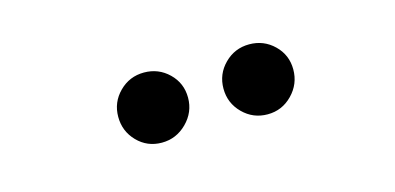

<svg xmlns="http://www.w3.org/2000/svg" viewBox="-30 -825 670 326"><g transform="rotate(-15 305.0 -662.5)"><path d="M226.5 -601Q201 -601 183.5 -619Q166 -637 166 -662.5Q166 -688 184 -706Q202 -724 227.5 -724Q253 -724 271 -706.5Q289 -689 289 -663.5Q289 -638 270.5 -619.5Q252 -601 226.5 -601ZM412.5 -601Q387 -601 369 -619Q351 -637 351 -662.5Q351 -688 369 -706Q387 -724 412.5 -724Q438 -724 456 -706.5Q474 -689 474 -663.5Q474 -638 456 -619.5Q438 -601 412.5 -601Z"/></g></svg>

Font: Montreal
Style: Regular
Weight: 400
Designer: Julieta Ulanovsky, usr_local_share
Foundry: Julieta Ulanovsky, usr_local_share
Version: Version 2.001